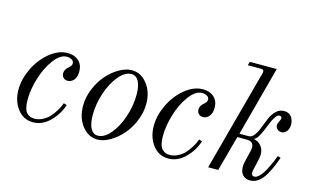

<svg xmlns="http://www.w3.org/2000/svg" viewBox="-88 -957 1974 1214"><g transform="rotate(15 899.5 -350.0)"><path d="M347.2 -154.8 368.2 -147.9Q345.2 -80.6 296.6 -34.2Q248 12.2 189 12.2Q126 12.2 86.9 -39.1Q47.9 -90.3 47.9 -164.1Q47.9 -232.9 81.8 -303.5Q115.7 -374 172.9 -420.9Q230 -467.8 290 -467.8Q334 -467.8 362.1 -442.6Q390.1 -417.5 390.1 -372.1Q390.1 -337.4 373.3 -317.6Q356.4 -297.9 333 -297.9Q315.4 -297.9 304.7 -309.1Q293.9 -320.3 293.9 -337.9Q293.9 -351.1 300.8 -362.1Q307.6 -373 315.4 -379.2Q323.2 -385.3 330.1 -393.8Q336.9 -402.3 336.9 -411.1Q336.9 -427.2 323 -435.5Q309.1 -443.8 290 -443.8Q247.6 -443.8 207 -389.6Q166.5 -335.4 143.3 -259.8Q120.1 -184.1 120.1 -117.2Q120.1 -85.9 125.7 -64.7Q131.3 -43.5 141.8 -32.5Q152.3 -21.5 164.3 -16.8Q176.3 -12.2 191.9 -12.2Q220.2 -12.2 246.1 -25.9Q272 -39.6 288.6 -57.6Q305.2 -75.7 319.1 -98.1Q333 -120.6 338.9 -133.8Q344.7 -147 347.2 -154.8Z M607.9 -12.2Q648.9 -12.2 688.7 -59.3Q728.5 -106.4 753.2 -179.4Q777.8 -252.4 777.8 -325.2Q777.8 -382.3 761.2 -413.1Q744.6 -443.8 712.9 -443.8Q671.9 -443.8 632.1 -396.7Q592.3 -349.6 567.6 -276.6Q543 -203.6 543 -130.9Q543 -73.7 559.6 -43Q576.2 -12.2 607.9 -12.2ZM610.8 12.2Q551.3 12.2 510 -40.3Q468.8 -92.8 468.8 -171.9Q468.8 -227.5 491.7 -282.7Q514.6 -337.9 549.6 -377.9Q584.5 -418 627.7 -442.9Q670.9 -467.8 710 -467.8Q770 -467.8 811 -415.3Q852.1 -362.8 852.1 -284.2Q852.1 -228.5 829.1 -173.3Q806.2 -118.2 771.2 -78.1Q736.3 -38.1 693.1 -12.9Q649.9 12.2 610.8 12.2Z M1232.9 -154.8 1253.9 -147.9Q1231 -80.6 1182.4 -34.2Q1133.8 12.2 1074.7 12.2Q1011.7 12.2 972.7 -39.1Q933.6 -90.3 933.6 -164.1Q933.6 -232.9 967.5 -303.5Q1001.5 -374 1058.6 -420.9Q1115.7 -467.8 1175.8 -467.8Q1219.7 -467.8 1247.8 -442.6Q1275.9 -417.5 1275.9 -372.1Q1275.9 -337.4 1259 -317.6Q1242.2 -297.9 1218.8 -297.9Q1201.2 -297.9 1190.4 -309.1Q1179.7 -320.3 1179.7 -337.9Q1179.7 -351.1 1186.5 -362.1Q1193.4 -373 1201.2 -379.2Q1209 -385.3 1215.8 -393.8Q1222.7 -402.3 1222.7 -411.1Q1222.7 -427.2 1208.7 -435.5Q1194.8 -443.8 1175.8 -443.8Q1133.3 -443.8 1092.8 -389.6Q1052.2 -335.4 1029.1 -259.8Q1005.9 -184.1 1005.9 -117.2Q1005.9 -85.9 1011.5 -64.7Q1017.1 -43.5 1027.6 -32.5Q1038.1 -21.5 1050 -16.8Q1062 -12.2 1077.6 -12.2Q1106 -12.2 1131.8 -25.9Q1157.7 -39.6 1174.3 -57.6Q1190.9 -75.7 1204.8 -98.1Q1218.8 -120.6 1224.6 -133.8Q1230.5 -147 1232.9 -154.8Z M1399.4 0H1333.5L1512.7 -666Q1517.6 -688 1495.6 -688H1408.7L1415.5 -711.9H1591.8L1469.7 -255.9H1529.8Q1550.3 -255.9 1566.2 -277.6Q1582 -299.3 1593.8 -330.6Q1605.5 -361.8 1618.7 -393.1Q1631.8 -424.3 1654.1 -446Q1676.3 -467.8 1706.5 -467.8Q1739.3 -467.8 1754.9 -445.8Q1770.5 -423.8 1770.5 -396Q1770.5 -370.1 1757.3 -352.1Q1744.1 -334 1722.7 -334Q1706.1 -334 1695.3 -344.7Q1684.6 -355.5 1684.6 -370.1Q1684.6 -380.9 1692.6 -396.2Q1700.7 -411.6 1700.7 -418Q1700.7 -423.8 1696.3 -428Q1691.9 -432.1 1685.5 -432.1Q1672.9 -432.1 1660.4 -414.6Q1647.9 -397 1637.2 -371.1Q1626.5 -345.2 1615.7 -318.8Q1605 -292.5 1591.8 -271.7Q1578.6 -251 1565.4 -247.1Q1595.7 -242.7 1614.7 -220Q1633.8 -197.3 1633.8 -165Q1633.8 -143.6 1622.1 -95.9Q1610.4 -48.3 1610.4 -39.1Q1610.4 -28.8 1616 -23.4Q1621.6 -18.1 1630.4 -18.1Q1646.5 -18.1 1665.3 -38.3Q1684.1 -58.6 1699.5 -88.9Q1714.8 -119.1 1724.9 -142.1Q1734.9 -165 1740.7 -182.1L1760.7 -175.8Q1726.6 -77.6 1691.2 -32.7Q1655.8 12.2 1610.4 12.2Q1580.1 12.2 1562.3 -6.3Q1544.4 -24.9 1544.4 -60.1Q1544.4 -85 1556.9 -130.4Q1569.3 -175.8 1569.3 -191.9Q1569.3 -231.9 1524.4 -231.9H1462.4Z"/></g></svg>

Font: Flanker Steampunk
Style: Italic
Weight: 400
Italic angle: -12°
Designer: Alexey Kryukov, Leonardo Di Lena
Foundry: Alexey Kryukov, Leonardo Di Lena
Version: 1.210